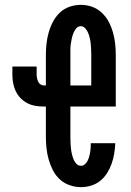

<svg xmlns="http://www.w3.org/2000/svg" viewBox="-20 -763 540 791"><path d="M314 8Q290 8 267 0Q244 -8 226.5 -24Q209 -40 198 -61.5Q187 -83 180.5 -106Q174 -129 171.5 -152.5Q169 -176 169 -200V-324H161Q143 -324 125.5 -327Q108 -330 92.5 -338Q77 -346 64.5 -359Q52 -372 44.5 -388Q37 -404 34 -421.5Q31 -439 31 -456V-489H131V-456Q131 -449 132.5 -441.5Q134 -434 137 -427Q140 -420 146.5 -415.5Q153 -411 161 -411H169V-535Q169 -559 171.5 -582.5Q174 -606 180.5 -629Q187 -652 198 -673Q209 -694 226 -710.5Q243 -727 266 -735Q289 -743 313 -743Q337 -743 359.5 -735Q382 -727 399.5 -710.5Q417 -694 428 -673Q439 -652 445.5 -629Q452 -606 454.5 -582.5Q457 -559 457 -535V-324H270V-200Q270 -188 270.5 -176.5Q271 -165 272 -154Q273 -143 275.5 -131.5Q278 -120 282 -109Q286 -98 294 -89Q302 -80 314 -80Q323 -80 330 -86.5Q337 -93 341 -101Q345 -109 347.5 -118Q350 -127 351.5 -136Q353 -145 353.5 -154Q354 -163 354 -173H455Q454 -151 450.5 -130Q447 -109 440 -89Q433 -69 421.5 -50.5Q410 -32 393.5 -18.5Q377 -5 356 1.5Q335 8 314 8ZM270 -411H356V-535Q356 -546 355.5 -557.5Q355 -569 354 -580.5Q353 -592 350.5 -603.5Q348 -615 344 -625.5Q340 -636 332 -645.5Q324 -655 313 -655Q301 -655 293.5 -645.5Q286 -636 282 -625.5Q278 -615 275.5 -603.5Q273 -592 271.5 -580.5Q270 -569 270 -557.5Q270 -546 270 -535Z"/></svg>

Font: Zed Mono Semibold
Style: Regular
Weight: 600
Monospace: yes
Designer: Belleve Invis
Foundry: Belleve Invis
Version: Version 1.0.0; ttfautohint (v1.8.4)